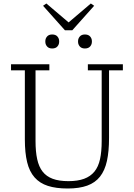

<svg xmlns="http://www.w3.org/2000/svg" viewBox="-20 -1065 765 1097"><path d="M367 12Q300 12 253.5 -3Q207 -18 177.5 -51.5Q148 -85 135 -138.5Q122 -192 122 -269V-663H43V-698H262V-663H183V-259Q183 -199 192.5 -155.5Q202 -112 223.5 -84.5Q245 -57 281 -43.5Q317 -30 371 -30Q424 -30 460.5 -43.5Q497 -57 519.5 -84.5Q542 -112 551.5 -155.5Q561 -199 561 -259V-663H482V-698H682V-663H603V-277Q603 -200 591 -145.5Q579 -91 551.5 -56Q524 -21 478.5 -4.5Q433 12 367 12ZM278 -788Q259 -788 249 -799.5Q239 -811 239 -826V-830Q239 -845 249 -856.5Q259 -868 278 -868Q298 -868 308 -856.5Q318 -845 318 -830V-826Q318 -811 308 -799.5Q298 -788 278 -788ZM465 -788Q446 -788 436 -799.5Q426 -811 426 -826V-830Q426 -845 436 -856.5Q446 -868 465 -868Q485 -868 495 -856.5Q505 -845 505 -830V-826Q505 -811 495 -799.5Q485 -788 465 -788ZM226 -1032 245 -1045 372 -937 499 -1045 518 -1032 393 -892H351Z"/></svg>

Font: IBM Plex Serif Light
Style: Regular
Weight: 300
Designer: Mike Abbink, Paul van der Laan, Pieter van Rosmalen
Foundry: Bold Monday
Version: Version 3.001